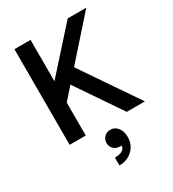

<svg xmlns="http://www.w3.org/2000/svg" viewBox="-227 -823 1097 1217"><g transform="rotate(-30 321.5 -214.5)"><path d="M192 -700V-397L464 -700H600L344 -412L625 0H492L269 -328L192 -241V0H74V-700ZM357 169H343Q317 168 299.5 151Q282 134 282 108Q282 81 300 63.5Q318 46 345 46Q377 46 397.5 72.5Q418 99 418 140Q418 197 379.5 234Q341 271 282 271V214Q317 214 337 202Q357 190 357 169Z"/></g></svg>

Font: MedMera Sans Semibold
Style: Regular
Weight: 600
Designer: Kasper Nordkvist
Foundry: UNCUT.wtf
Version: Version 1.300